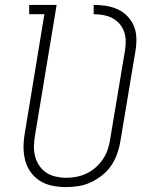

<svg xmlns="http://www.w3.org/2000/svg" viewBox="-20 -755 640 783"><path d="M249 8Q221 8 193.5 2.5Q166 -3 143.5 -17Q121 -31 105.5 -52.5Q90 -74 83 -100Q76 -126 76 -154.5Q76 -183 81 -211L161 -697H99V-735H211L123 -204Q119 -182 118.5 -160Q118 -138 123 -118Q128 -98 139.5 -80.5Q151 -63 168 -51.5Q185 -40 206.5 -35Q228 -30 249 -30Q271 -30 292 -34Q313 -38 333 -47.5Q353 -57 370 -72Q387 -87 399.5 -105.5Q412 -124 419 -144.5Q426 -165 429 -186L490 -551Q493 -571 492.5 -590.5Q492 -610 485.5 -627.5Q479 -645 466.5 -659Q454 -673 437.5 -681.5Q421 -690 401.5 -693.5Q382 -697 362 -697V-735Q388 -735 413 -731Q438 -727 460 -717Q482 -707 499 -689.5Q516 -672 525.5 -650Q535 -628 536 -602Q537 -576 533 -551L471 -179Q467 -154 458 -128.5Q449 -103 434 -80.5Q419 -58 397 -40.5Q375 -23 350.5 -11.5Q326 0 300 4Q274 8 249 8Z"/></svg>

Font: Iosevka Curly Slab XLtExObl
Style: Regular
Weight: 200
Width: 7
Italic angle: -9°
Monospace: yes
Designer: Belleve Invis
Foundry: Belleve Invis
Version: Version 11.0.0; ttfautohint (v1.8.3)